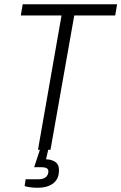

<svg xmlns="http://www.w3.org/2000/svg" viewBox="-20 -706 572 905"><path d="M159 0 270 -633H78L87 -686H532L523 -633H330L218 0ZM160 179Q141 179 124.5 177Q108 175 96 171L101 139H161Q185 139 196.5 128.5Q208 118 208 101Q208 91 199 86.5Q190 82 175 82H141L172 -12H210L197 45Q221 45 239.5 56.5Q258 68 258 96Q258 122 248.5 138Q239 154 224 163Q209 172 192 175.5Q175 179 160 179Z"/></svg>

Font: Archivo Condensed ExtraLight
Style: Italic
Weight: 250
Width: 3
Italic angle: -10°
Designer: Hector Gatti
Foundry: Omnibus-Type
Version: Version 2.001